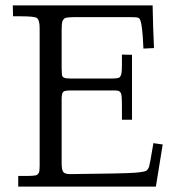

<svg xmlns="http://www.w3.org/2000/svg" viewBox="-20 -687 656 707"><path d="M239 -45.9Q439 -47.9 477.2 -51Q515.4 -54.2 520.8 -59.6Q526.1 -64.9 528.9 -72.9Q531.7 -80.8 544.9 -159.9L579.1 -155L554 0H47.1V-39.1H73Q110.4 -39.1 115.8 -42.8Q121.3 -46.6 123.5 -51.8Q126 -58.1 126 -76.9V-584Q126 -613.8 115.2 -621.1Q106 -627 55.9 -627H28.1L27.1 -667H542Q543.5 -580.8 547.1 -510L508.1 -508.1Q504.4 -606.7 493.2 -618.7Q489.7 -622.3 481.8 -623.2Q473.9 -624 435.1 -624H264.9Q223.6 -624 218 -619.6Q212.4 -615.2 210 -608.9Q207 -601.6 207 -576.9V-438Q207 -408.7 210.1 -405.4Q213.1 -402.1 217.3 -400.4Q222.7 -397.9 240 -397.9H391.1Q417.5 -397.9 421.4 -403.2Q425.3 -408.4 426.8 -414.8Q429 -423.1 429 -448V-486.1L466.1 -485.1V-246.1H429V-298.1Q429 -339.8 424.8 -345Q420.7 -350.1 419.1 -351.2Q417.5 -352.3 412.5 -353.1Q407.5 -354 404.3 -354H242.9Q218 -354 213.1 -349.1Q207 -342.5 207 -323V-86.9Q207 -61 213.1 -53.5Q219.2 -45.9 239 -45.9Z"/></svg>

Font: Linden Hill
Style: Regular
Weight: 400
Version: Version 1.202